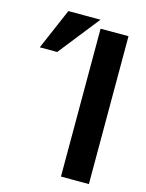

<svg xmlns="http://www.w3.org/2000/svg" viewBox="-113 -808 673 883"><g transform="rotate(15 223.5 -366.0)"><path d="M265 6H398V-698H265ZM100 -543 254 -738H101L17 -543Z"/></g></svg>

Font: Repo DemiBold
Style: Regular
Weight: 600
Designer: Stefan Peev
Foundry: Context Ltd
Version: Version 1.502